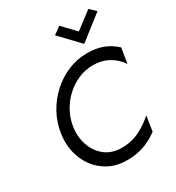

<svg xmlns="http://www.w3.org/2000/svg" viewBox="-222 -1083 1122 1225"><g transform="rotate(-30 339.0 -470.0)"><path d="M495 -856 619 -950 663 -909 485 -770 351 -911 405 -950ZM160 -350Q149 -279 170 -216.5Q191 -154 240 -115Q289 -76 361 -76Q433 -75 493.5 -105Q554 -135 600 -178L583 -67Q534 -30 478.5 -10Q423 10 353 10Q279 10 222 -19.5Q165 -49 127.5 -99.5Q90 -150 75 -214.5Q60 -279 71 -350Q82 -424 117.5 -489Q153 -554 207 -603.5Q261 -653 328 -681.5Q395 -710 470 -710Q536 -710 586 -691Q636 -672 678 -633L660 -521Q628 -570 577.5 -597.5Q527 -625 461 -625Q406 -624 356 -602.5Q306 -581 265 -543.5Q224 -506 196.5 -456.5Q169 -407 160 -350Z"/></g></svg>

Font: Jost*
Style: Italic
Weight: 400
Italic angle: -10°
Version: Version 3.7